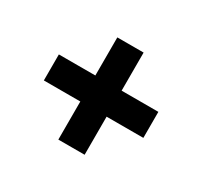

<svg xmlns="http://www.w3.org/2000/svg" viewBox="-91 -585 653 620"><g transform="rotate(30 235.5 -274.5)"><path d="M186 -84V-226H50V-323H186V-465H284V-323H421V-226H284V-84Z"/></g></svg>

Font: Alumni Sans Thin SemiBold
Style: Regular
Weight: 600
Version: Version 1.018